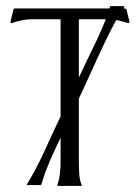

<svg xmlns="http://www.w3.org/2000/svg" viewBox="-20 -616 461 636"><path d="M68.4 -3.9Q101.6 -58.6 127.4 -115.7Q153.3 -172.9 180.7 -230.5V-552.2H85.4Q68.4 -552.2 51.5 -548.6Q34.7 -544.9 18.6 -539.6L15.1 -540L14.6 -543.5L24.9 -586.4L28.3 -587.9H342.3L344.7 -595.2Q345.2 -595.2 345.5 -595.5Q345.7 -595.7 346.2 -595.7H389.6Q390.6 -595.7 391.1 -595.5Q391.6 -595.2 392.6 -595.2L388.7 -587.9H395L398.4 -586.4L409.2 -543.5L408.2 -540L405.3 -539.6Q384.8 -545.4 365.2 -549.8Q347.7 -518.1 332 -485.6Q316.4 -453.1 301.3 -420.4Q286.1 -387.7 271.5 -354.7Q256.8 -321.8 241.2 -289.1V-78.6Q241.2 -70.3 241.5 -60.3Q241.7 -50.3 242.4 -40.3Q243.2 -30.3 245.1 -20.8Q247.1 -11.2 250.5 -3.9V-1L249.5 0H173.3Q172.9 0 171.6 -0.5Q170.4 -1 169.9 -1V-3.9Q172.9 -11.2 175 -20.8Q177.2 -30.3 178.5 -40.5Q179.7 -50.8 180.2 -60.8Q180.7 -70.8 180.7 -78.6V-160.2Q171.4 -139.6 162.6 -121.3Q153.8 -103 146 -85Q138.2 -66.9 131.1 -47.9Q124 -28.8 117.7 -6.8Q117.2 -5.9 116 -4.4Q114.7 -2.9 113.8 -2.9H68.8ZM241.2 -358.9Q263.7 -407.7 287.1 -455.1Q310.5 -502.4 330.6 -552.2H241.2Z"/></svg>

Font: CAT Linz
Style: Regular
Weight: 400
Designer: Peter Wiegel
Foundry: Peter Wiegel
Version: Version 1.08